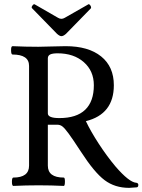

<svg xmlns="http://www.w3.org/2000/svg" viewBox="-20 -887 682 919"><path d="M273.9 -713.9Q265.6 -713.9 252.9 -725.1L133.8 -847.2Q128.9 -851.6 135 -860.1Q141.1 -868.7 146 -866.2L257.8 -801.8Q266.1 -796.9 273.9 -796.9Q281.7 -796.9 290 -801.8L402.8 -866.2Q405.8 -868.2 409.7 -864.3Q413.6 -860.4 415.3 -855.2Q417 -850.1 415 -847.2L295.9 -725.1Q283.2 -713.9 273.9 -713.9ZM598.1 12.2Q529.8 12.2 480.7 -24.7Q431.6 -61.5 367.2 -161.1Q326.7 -223.1 308.1 -248.3Q289.6 -273.4 278.8 -281.7Q268.1 -290 254.9 -290H209V-94.2Q209 -37.1 285.2 -37.1Q291 -37.1 290.8 -17.1Q290.5 2.9 285.2 2.9Q225.1 0 165 0Q104 0 43.9 2.9Q37.1 2.9 37.1 -17.1Q37.1 -37.1 43.9 -37.1Q119.1 -37.1 119.1 -94.2V-571.8Q119.1 -626 40 -626Q33.2 -626 33 -646Q32.7 -666 40 -666Q101.6 -663.1 163.1 -663.1Q185.1 -663.1 228.5 -664.6Q272 -666 293.9 -666Q403.3 -666 464.1 -616.9Q524.9 -567.9 524.9 -479Q524.9 -340.3 391.1 -307.1Q413.6 -259.3 452.6 -199.2Q491.7 -139.2 533.2 -89.8Q597.7 -15.1 631.8 -12.2Q636.2 -12.2 639.2 -9.3Q642.1 -6.3 642.1 -2Q642.1 9.8 632.8 9.8Q608.4 12.2 598.1 12.2ZM264.2 -321.8Q346.2 -321.8 387.7 -361.6Q429.2 -401.4 429.2 -479Q429.2 -547.4 381.1 -589.6Q333 -631.8 255.9 -631.8Q231 -631.8 220 -626.2Q209 -620.6 209 -607.9V-344.2Q209 -321.8 264.2 -321.8Z"/></svg>

Font: Junicode SmCond Medium
Style: Regular
Weight: 500
Width: 4
Designer: Peter S. Baker
Version: Version 2.206